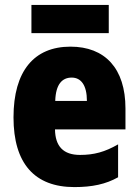

<svg xmlns="http://www.w3.org/2000/svg" viewBox="-20 -752 563 782"><path d="M423 -732H108V-617H423ZM267 -562C119 -562 35 -463 35 -274C35 -86 121 10 283 10C356 10 411 -2 461 -30V-164C407 -133 363 -121 306 -121C238 -121 205 -156 204 -225H491V-310C491 -474 407 -562 267 -562ZM272 -436C310 -436 334 -405 334 -341H205C207 -410 234 -436 272 -436Z"/></svg>

Font: Noto Sans Sinhala UI Condensed Black
Style: Regular
Weight: 900
Width: 3
Designer: Jelle Bosma - Monotype Design Team
Foundry: Monotype Imaging Inc.
Version: Version 2.006